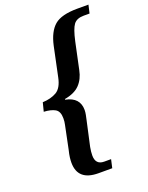

<svg xmlns="http://www.w3.org/2000/svg" viewBox="-163 -842 813 1052"><g transform="rotate(-20 244.0 -316.5)"><path d="M224 127H304L315 78H275Q225 78 225 24Q225 3 230 -24L262 -169Q265 -182 268 -197Q271 -212 271 -225Q271 -298 190 -314V-318Q248 -328 278 -359Q308 -390 318 -440L351 -595Q366 -664 384 -688Q402 -712 443 -712H477L488 -760H423Q330 -760 289.5 -725.5Q249 -691 232 -613L196 -442Q184 -383 151 -364Q118 -345 70 -343L57 -292Q98 -290 122 -276.5Q146 -263 146 -222Q146 -202 142 -185L114 -49Q108 -25 106 -8.5Q104 8 104 22Q104 127 224 127Z"/></g></svg>

Font: Noto Serif SemiCondensed Semi
Style: Italic
Weight: 600
Width: 4
Italic angle: -12°
Designer: Monotype Design Team
Foundry: Monotype Imaging Inc.
Version: Version 1.901